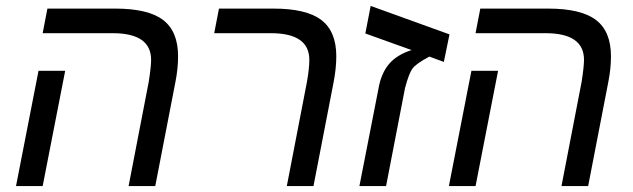

<svg xmlns="http://www.w3.org/2000/svg" viewBox="-20 -628 2135 648"><path d="M200 -389 124 0H34L110 -389ZM504 0H414L482 -352Q490 -403 490 -426Q490 -516 360 -516H124L140 -599H369Q480 -599 530.5 -560.5Q581 -522 581 -438Q581 -396 572 -351Z M1038 0H948L1016 -352Q1024 -397 1024 -426Q1024 -516 894 -516H703L719 -599H903Q1014 -599 1064.5 -560.5Q1115 -522 1115 -438Q1115 -398 1106 -351Z M1231 -608 1497 -512 1478 -419 1429 -437Q1384 -413 1372 -396.5Q1360 -380 1347 -331L1283 0H1193L1257 -327Q1266 -380 1292.5 -411.5Q1319 -443 1369 -459L1213 -515Z M1661 -389 1585 0H1495L1571 -389ZM1965 0H1875L1943 -352Q1951 -403 1951 -426Q1951 -516 1821 -516H1585L1601 -599H1830Q1941 -599 1991.5 -560.5Q2042 -522 2042 -438Q2042 -396 2033 -351Z"/></svg>

Font: Libra Sans
Style: Italic
Weight: 400
Italic angle: -12°
Foundry: Context Ltd
Version: Version 1.002